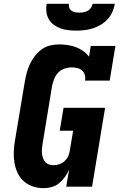

<svg xmlns="http://www.w3.org/2000/svg" viewBox="-20 -975 640 1003"><path d="M209 8Q179 8 152 -1Q125 -10 104.5 -28Q84 -46 72 -71.5Q60 -97 55.5 -124.5Q51 -152 52 -181.5Q53 -211 58 -240L109 -545Q113 -569 119 -592.5Q125 -616 135.5 -638.5Q146 -661 161.5 -681.5Q177 -702 197.5 -717Q218 -732 242 -737.5Q266 -743 290 -743Q312 -743 334.5 -739.5Q357 -736 377 -728.5Q397 -721 414.5 -708.5Q432 -696 445 -679L454 -735H583L553 -554H424Q427 -569 423 -583.5Q419 -598 408.5 -607Q398 -616 383.5 -619.5Q369 -623 354 -623Q336 -623 317 -616.5Q298 -610 284 -595.5Q270 -581 263 -562.5Q256 -544 252 -526L202 -221Q200 -208 199 -195.5Q198 -183 199.5 -171Q201 -159 205 -148Q209 -137 216.5 -128.5Q224 -120 235.5 -116Q247 -112 259 -112Q275 -112 290 -117Q305 -122 317.5 -133.5Q330 -145 336.5 -159.5Q343 -174 345 -190L362 -292H292L312 -412H529L461 0H326L341 -89Q332 -69 319 -50.5Q306 -32 289 -18Q272 -4 250.5 2Q229 8 209 8ZM379 -815Q358 -815 336.5 -817.5Q315 -820 296 -827Q277 -834 261 -845.5Q245 -857 235 -874.5Q225 -892 222.5 -913Q220 -934 224 -955H340Q338 -944 342 -934Q346 -924 354 -918.5Q362 -913 373 -911Q384 -909 394 -909Q405 -909 416.5 -911Q428 -913 438 -918.5Q448 -924 455 -934Q462 -944 464 -955H580Q576 -933 567 -912.5Q558 -892 542.5 -875Q527 -858 507 -846Q487 -834 465.5 -827Q444 -820 422 -817.5Q400 -815 379 -815Z"/></svg>

Font: Iosevka Slab Heavy Extended
Style: Italic
Weight: 900
Width: 7
Italic angle: -9°
Monospace: yes
Designer: Belleve Invis
Foundry: Belleve Invis
Version: Version 11.1.0; ttfautohint (v1.8.3)